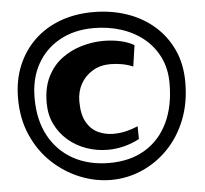

<svg xmlns="http://www.w3.org/2000/svg" viewBox="-60 -865 1128 1058"><g transform="rotate(-5 503.5 -336.0)"><path d="M513 129Q425 129 340.5 94.5Q256 60 188 -4Q120 -68 80 -159Q40 -250 40 -362Q40 -463 73.5 -543.5Q107 -624 167.5 -682Q228 -740 311 -770.5Q394 -801 493 -801Q592 -801 678 -772Q764 -743 828.5 -687Q893 -631 929.5 -552Q966 -473 966 -372Q966 -257 929 -164.5Q892 -72 828 -6.5Q764 59 682.5 94Q601 129 513 129ZM512 35Q626 35 708.5 -14.5Q791 -64 835 -155.5Q879 -247 879 -374Q879 -454 848.5 -517Q818 -580 764 -624Q710 -668 639 -690.5Q568 -713 488 -713Q381 -713 300.5 -668.5Q220 -624 175.5 -544.5Q131 -465 131 -357Q131 -235 178.5 -147.5Q226 -60 311.5 -12.5Q397 35 512 35ZM509 -38Q448 -38 391 -58Q334 -78 290 -116Q246 -154 220.5 -206.5Q195 -259 195 -325Q195 -409 225 -469Q255 -529 305 -566Q355 -603 415.5 -620.5Q476 -638 535 -638Q584 -638 628 -628.5Q672 -619 705 -600L688 -483Q657 -496 625 -501.5Q593 -507 562 -507Q507 -507 464.5 -481.5Q422 -456 398.5 -413.5Q375 -371 375 -318Q375 -244 399.5 -201.5Q424 -159 463.5 -141Q503 -123 546 -123Q583 -123 617 -131Q651 -139 683 -153L684 -82Q642 -60 598 -49Q554 -38 509 -38Z"/></g></svg>

Font: Marhey Light SemiBold
Style: Regular
Weight: 600
Version: Version 1.000